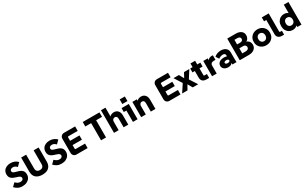

<svg xmlns="http://www.w3.org/2000/svg" viewBox="412 -3043 8518 5371"><g transform="rotate(-30 4671.5 -357.5)"><path d="M271 15Q188 15 128 -16Q68 -47 24 -97L123 -195Q167 -153 202.5 -136Q238 -119 277 -119Q324 -119 350 -139.5Q376 -160 376 -191Q376 -220 358 -238Q340 -256 310 -268Q280 -280 244 -290.5Q208 -301 172.5 -315Q137 -329 107 -351Q77 -373 59 -407.5Q41 -442 41 -494Q41 -562 72.5 -611.5Q104 -661 161.5 -688Q219 -715 295 -715Q368 -715 427.5 -688.5Q487 -662 525 -618L423 -517Q392 -549 362 -565Q332 -581 295 -581Q252 -581 226 -561.5Q200 -542 200 -509Q200 -482 218.5 -465.5Q237 -449 267 -439Q297 -429 333.5 -419.5Q370 -410 406.5 -396.5Q443 -383 473 -361.5Q503 -340 521.5 -304.5Q540 -269 540 -215Q540 -146 506 -94.5Q472 -43 411.5 -14Q351 15 271 15Z M916 15Q788 15 711 -48.5Q634 -112 634 -248V-700H795V-261Q795 -193 828 -163Q861 -133 916 -133Q971 -133 1004 -163Q1037 -193 1037 -261V-700H1198V-248Q1198 -158 1162.5 -99.5Q1127 -41 1064 -13Q1001 15 916 15Z M1533 15Q1450 15 1390 -16Q1330 -47 1286 -97L1385 -195Q1429 -153 1464.5 -136Q1500 -119 1539 -119Q1586 -119 1612 -139.5Q1638 -160 1638 -191Q1638 -220 1620 -238Q1602 -256 1572 -268Q1542 -280 1506 -290.5Q1470 -301 1434.5 -315Q1399 -329 1369 -351Q1339 -373 1321 -407.5Q1303 -442 1303 -494Q1303 -562 1334.5 -611.5Q1366 -661 1423.5 -688Q1481 -715 1557 -715Q1630 -715 1689.5 -688.5Q1749 -662 1787 -618L1685 -517Q1654 -549 1624 -565Q1594 -581 1557 -581Q1514 -581 1488 -561.5Q1462 -542 1462 -509Q1462 -482 1480.5 -465.5Q1499 -449 1529 -439Q1559 -429 1595.5 -419.5Q1632 -410 1668.5 -396.5Q1705 -383 1735 -361.5Q1765 -340 1783.5 -304.5Q1802 -269 1802 -215Q1802 -146 1768 -94.5Q1734 -43 1673.5 -14Q1613 15 1533 15Z M2018 0Q1965 0 1930.5 -34.5Q1896 -69 1896 -122V-578Q1896 -631 1930.5 -665.5Q1965 -700 2018 -700H2377V-555H2074Q2066 -555 2060 -549Q2054 -543 2054 -535V-165Q2054 -157 2060 -151Q2066 -145 2074 -145H2377V0ZM1972 -283V-421H2356V-283Z M2811 0V-633H2972V0ZM2623 -555V-700H3163V-555Z M3229 0V-730H3374V-355H3334Q3344 -402 3364 -431Q3384 -460 3409.5 -475.5Q3435 -491 3461.5 -497Q3488 -503 3509 -503Q3592 -503 3641 -448Q3690 -393 3690 -297V0H3540V-272Q3540 -322 3520 -344.5Q3500 -367 3465 -367Q3440 -367 3420.5 -355.5Q3401 -344 3390 -322Q3379 -300 3379 -268V0Z M3841 0V-434L3908 -367H3758V-493H3991V0ZM3834 -582V-730H4000V-582Z M4107 0V-493H4252V-355H4212Q4222 -402 4242 -431Q4262 -460 4287.5 -475.5Q4313 -491 4339.5 -497Q4366 -503 4387 -503Q4470 -503 4519 -448Q4568 -393 4568 -297V0H4418V-272Q4418 -322 4398 -344.5Q4378 -367 4343 -367Q4318 -367 4298.5 -355.5Q4279 -344 4268 -322Q4257 -300 4257 -268V0Z M5018 0Q4965 0 4930.5 -34.5Q4896 -69 4896 -122V-578Q4896 -631 4930.5 -665.5Q4965 -700 5018 -700H5377V-555H5074Q5066 -555 5060 -549Q5054 -543 5054 -535V-165Q5054 -157 5060 -151Q5066 -145 5074 -145H5377V0ZM4972 -283V-421H5356V-283Z M5430 0 5592 -246 5435 -493H5610L5693 -342L5775 -493H5947L5790 -247L5949 0H5773L5687 -149L5603 0Z M6220 0Q6192 0 6162.5 -6Q6133 -12 6108 -29Q6083 -46 6067.5 -77Q6052 -108 6052 -158V-612H6202V-146Q6202 -138 6208 -132Q6214 -126 6222 -126H6303V0ZM5975 -367V-493H6303V-367Z M6397 0V-493H6542V-334H6524Q6524 -397 6543.5 -433Q6563 -469 6596.5 -483.5Q6630 -498 6671 -498H6709V-350H6658Q6604 -350 6575.5 -327.5Q6547 -305 6547 -265V0Z M7054 0V-145L7036 -202V-307Q7036 -344 7013 -359Q6990 -374 6957 -374Q6923 -374 6884.5 -360.5Q6846 -347 6817 -324L6751 -423Q6784 -458 6842.5 -480.5Q6901 -503 6967 -503Q7031 -503 7079.5 -481Q7128 -459 7156 -417.5Q7184 -376 7184 -316V-155Q7184 -116 7184.5 -77.5Q7185 -39 7187 0ZM6919 10Q6837 10 6787.5 -31Q6738 -72 6738 -136Q6738 -181 6761.5 -215Q6785 -249 6830.5 -268.5Q6876 -288 6941 -288Q7032 -288 7075.5 -249Q7119 -210 7119 -145H7075Q7075 -71 7037 -30.5Q6999 10 6919 10ZM6962 -98Q6995 -98 7016 -111Q7037 -124 7037 -145Q7037 -165 7016 -178Q6995 -191 6962 -191Q6930 -191 6909 -178Q6888 -165 6888 -145Q6888 -124 6909 -111Q6930 -98 6962 -98Z M7291 0V-700H7565Q7673 -700 7736 -651Q7799 -602 7799 -518Q7799 -478 7783.5 -438.5Q7768 -399 7733.5 -373Q7699 -347 7642 -347L7645 -369Q7706 -369 7746.5 -344.5Q7787 -320 7807.5 -280.5Q7828 -241 7828 -196Q7828 -106 7762.5 -53Q7697 0 7584 0ZM7448 -76 7385 -131H7557Q7606 -131 7634 -152.5Q7662 -174 7662 -211Q7662 -234 7651.5 -253Q7641 -272 7621 -283.5Q7601 -295 7570 -295H7396V-420H7548Q7589 -420 7613 -440Q7637 -460 7637 -496Q7637 -530 7612.5 -549.5Q7588 -569 7545 -569H7385L7448 -624Z M8148 10Q8074 10 8014.5 -22Q7955 -54 7920.5 -111Q7886 -168 7886 -242V-252Q7886 -326 7920.5 -382.5Q7955 -439 8014.5 -471Q8074 -503 8148 -503Q8222 -503 8281 -471Q8340 -439 8374.5 -382.5Q8409 -326 8409 -252V-242Q8409 -168 8374.5 -111Q8340 -54 8281 -22Q8222 10 8148 10ZM8148 -121Q8181 -121 8206.5 -136.5Q8232 -152 8246 -179.5Q8260 -207 8260 -242V-252Q8260 -287 8246 -314Q8232 -341 8206.5 -356.5Q8181 -372 8148 -372Q8115 -372 8090 -356.5Q8065 -341 8050.5 -314Q8036 -287 8036 -252V-242Q8036 -207 8050.5 -179.5Q8065 -152 8090 -136.5Q8115 -121 8148 -121Z M8658 0Q8584 0 8540.5 -38.5Q8497 -77 8497 -147V-671L8564 -604H8424V-730H8647V-144Q8647 -136 8653 -130Q8659 -124 8667 -124H8724V0Z M9005 10Q8939 10 8886 -21Q8833 -52 8802 -108.5Q8771 -165 8771 -241V-251Q8771 -326 8802.5 -383Q8834 -440 8887.5 -471.5Q8941 -503 9006 -503Q9056 -503 9097 -483Q9138 -463 9166 -428L9135 -392V-730H9285V0H9151V-116L9180 -85Q9150 -39 9105.5 -14.5Q9061 10 9005 10ZM9030 -121Q9063 -121 9089 -135.5Q9115 -150 9130 -178Q9145 -206 9145 -246Q9145 -287 9130 -315Q9115 -343 9089 -357.5Q9063 -372 9030 -372Q9001 -372 8976 -358Q8951 -344 8936 -317Q8921 -290 8921 -251V-241Q8921 -203 8936 -176Q8951 -149 8976 -135Q9001 -121 9030 -121Z"/></g></svg>

Font: SUSE Thin ExtraBold
Style: Regular
Weight: 800
Version: Version 1.000